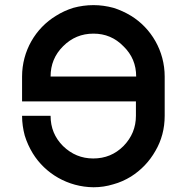

<svg xmlns="http://www.w3.org/2000/svg" viewBox="-20 -748 748 769"><path d="M68.4 -341.8H524.4C524.4 -316.4 524.4 -296.9 524.4 -284.2C524.4 -237.3 507.8 -197.3 474.6 -163.1C441.4 -129.9 401.4 -113.3 353.5 -113.3C306.6 -113.3 266.6 -129.9 232.4 -163.1C199.2 -196.3 182.6 -236.3 182.6 -284.2C131.8 -284.2 93.8 -284.2 68.4 -284.2C68.4 -256.8 72.3 -230.5 79.1 -205.1C86.9 -179.7 97.7 -156.2 111.3 -133.8C161.1 -52.7 252 1 354.5 2C381.8 2 408.2 -2 433.6 -9.8C459 -16.6 482.4 -27.3 504.9 -41C544.9 -66.4 578.1 -100.6 602.5 -143.6C627 -185.5 639.6 -232.4 639.6 -284.2C639.6 -354.5 639.6 -407.2 639.6 -441.4C639.6 -543.9 585.9 -634.8 504.9 -684.6C482.4 -698.2 459 -709 433.6 -716.8C408.2 -723.6 381.8 -727.5 354.5 -727.5C326.2 -727.5 299.8 -723.6 274.4 -716.8C249 -709 225.6 -698.2 204.1 -684.6C122.1 -634.8 68.4 -543.9 68.4 -441.4C68.4 -397.5 68.4 -364.3 68.4 -341.8ZM354.5 -613.3C401.4 -613.3 441.4 -596.7 474.6 -562.5C508.8 -529.3 525.4 -489.3 525.4 -441.4C373 -441.4 258.8 -441.4 182.6 -441.4C182.6 -489.3 199.2 -529.3 232.4 -562.5C266.6 -596.7 306.6 -613.3 354.5 -613.3Z"/></svg>

Font: DropForged
Style: Regular
Weight: 400
Designer: Antoine
Version: Version 1.0